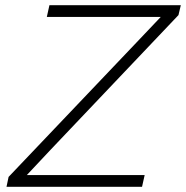

<svg xmlns="http://www.w3.org/2000/svg" viewBox="-20 -718 715 738"><path d="M5 0 13 -38 504 -554 598 -653H461H160L170 -698H675L666 -660L176 -144L83 -45H220H536L526 0Z"/></svg>

Font: Azeret Mono Thin Thin
Style: Italic
Weight: 250
Italic angle: -12°
Version: Version 1.002